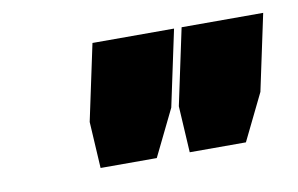

<svg xmlns="http://www.w3.org/2000/svg" viewBox="-39 -762 543 350"><g transform="rotate(-10 232.0 -586.5)"><path d="M123 -473 118 -559 148 -700H299L269 -559L227 -473ZM188.5 -527H188L194.5 -558L211 -634H211.5L195.5 -558ZM288 -473 283 -559 313 -700H464L434 -559L392 -473ZM353.5 -527H353L359.5 -558L376 -634H376.5L360.5 -558Z"/></g></svg>

Font: Tourney Black
Style: Italic
Weight: 900
Italic angle: -12°
Version: Version 1.015